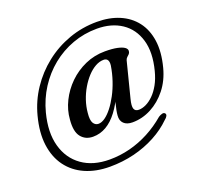

<svg xmlns="http://www.w3.org/2000/svg" viewBox="-143 -860 1183 1150"><g transform="rotate(-20 449.0 -285.0)"><path d="M352 -213.5Q347 -167 358.8 -148Q370.5 -129 391 -129Q411 -129 433.5 -145Q456 -161 478.5 -189.8Q501 -218.5 521.2 -256.8Q541.5 -295 556.5 -339.8Q571.5 -384.5 579 -432Q582 -455 574.5 -467Q567 -479 549.5 -479Q523 -479 496.2 -464Q469.5 -449 445.2 -422.8Q421 -396.5 401 -362.5Q381 -328.5 368.2 -290.2Q355.5 -252 352 -213.5ZM585.5 -67.5Q549.5 -67.5 530.5 -86Q511.5 -104.5 514.5 -136.5Q515.5 -150.5 519 -169.2Q522.5 -188 530 -216.8Q537.5 -245.5 550 -289L555.5 -269.5Q526.5 -204 492.5 -158.8Q458.5 -113.5 419 -90.5Q379.5 -67.5 334.5 -67.5Q286 -67.5 258.5 -102Q231 -136.5 238 -211Q242 -270.5 269.8 -326.5Q297.5 -382.5 343 -427Q388.5 -471.5 447.8 -497.8Q507 -524 574 -524Q622 -524 652.2 -517.5Q682.5 -511 697 -500.5Q711.5 -490 710 -476.5Q709 -465.5 702.8 -459Q696.5 -452.5 689.5 -446.5Q682.5 -440.5 679 -430L621.5 -204Q610.5 -161.5 617 -143.5Q623.5 -125.5 646.5 -125.5Q668.5 -125.5 692.8 -137Q717 -148.5 740.5 -171.5Q764 -194.5 783.5 -229.5Q803 -264.5 815 -311.5Q843.5 -421.5 819.8 -501.8Q796 -582 731.8 -625Q667.5 -668 575 -668Q493.5 -668 419.8 -641Q346 -614 285.2 -564.8Q224.5 -515.5 181.2 -448.2Q138 -381 117 -300.5Q86.5 -182.5 111.2 -93.5Q136 -4.5 206 45.2Q276 95 381.5 95Q447 95 510.8 78.8Q574.5 62.5 633.8 31.2Q693 0 745.5 -45Q757 -52.5 768.8 -55.5Q780.5 -58.5 787 -51Q793 -44 788 -34Q783 -24 770.5 -14.5Q724 31.5 660.5 65.5Q597 99.5 522.8 117.8Q448.5 136 368 136Q280 136 211.8 106Q143.5 76 101.2 18.8Q59 -38.5 48.2 -119.2Q37.5 -200 64 -300.5Q86.5 -387 135.8 -460.8Q185 -534.5 254.8 -589.8Q324.5 -645 409.8 -675.8Q495 -706.5 589.5 -706.5Q669 -706.5 731.5 -680Q794 -653.5 833.2 -602.8Q872.5 -552 883 -478.8Q893.5 -405.5 869 -312Q849.5 -237 806 -182.2Q762.5 -127.5 705.2 -97.5Q648 -67.5 585.5 -67.5Z"/></g></svg>

Font: Fraunces Medium
Style: Italic
Weight: 500
Italic angle: -16°
Version: Version 1.000;[b76b70a41]